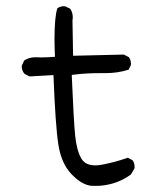

<svg xmlns="http://www.w3.org/2000/svg" viewBox="-20 -612 540 626"><path d="M116.2 -424.8 95.2 -425.3Q74.7 -425.3 59.1 -415L51.3 -398.9Q50.8 -397.5 50.8 -396Q50.8 -381.8 60.1 -371.1L76.2 -362.8L154.3 -367.2Q160.6 -203.1 170.2 -141.1Q179.7 -79.1 212.9 -44.4Q246.1 -9.8 276.9 -6.3Q283.2 -5.9 289.3 -5.9Q295.4 -5.9 304.7 -6.3Q325.7 -7.8 347.2 -13.7Q379.4 -22.9 406.7 -43L418.5 -63Q418.9 -64.9 418.9 -66.2Q418.9 -67.4 418.7 -68.8Q418.5 -70.3 418.5 -72.5Q418.5 -74.7 418 -76.7Q417.5 -78.6 416.7 -80.3Q416 -82 415.5 -84Q414.1 -87.4 411.6 -89.8L397 -97.7Q353 -82.5 311 -74.7Q299.8 -72.8 290.5 -72.8Q258.3 -72.8 245.1 -95.2Q230 -121.6 225.1 -169.4Q220.2 -217.3 213.9 -367.7L221.7 -368.7Q261.2 -373.5 302.7 -373.5H322.8Q363.8 -373.5 399.4 -384.8L406.7 -399.9Q407.2 -401.9 407.2 -404.3Q407.2 -406.7 406.2 -410.6Q405.3 -418.9 399.9 -425.8L383.8 -434.1L218.3 -430.2L216.3 -544.4Q217.3 -550.3 217.3 -554.7Q217.3 -559.1 216.8 -562.5Q216.3 -565.9 215.3 -569.8Q213.4 -576.7 209 -583.5L192.9 -591.3Q190.9 -591.8 187.3 -591.8Q183.6 -591.8 178 -590.3Q172.4 -588.9 167 -585Q157.7 -557.1 157.7 -483.9Q157.7 -461.4 159.2 -426.8Q133.8 -424.8 116.2 -424.8Z"/></svg>

Font: NaikaiFont
Style: Light
Weight: 300
Version: Version 1.89